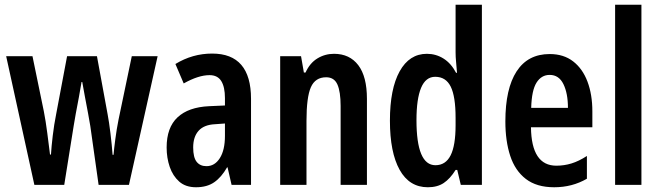

<svg xmlns="http://www.w3.org/2000/svg" viewBox="-20 -780 2788 810"><path d="M361 -248Q358 -267 351.5 -302Q345 -337 338 -373.5Q331 -410 327 -434H324Q320 -408 313 -371Q306 -334 299.5 -299.5Q293 -265 291 -250L251 0H125L6 -543H117L165 -310Q173 -269 179.5 -218.5Q186 -168 191 -128H195Q197 -161 202.5 -207.5Q208 -254 217 -299L263 -543H389L434 -298Q440 -267 446 -217.5Q452 -168 455 -127H459Q461 -151 466.5 -193Q472 -235 480 -275L536 -543H645L524 0H396Z M875 -554Q1039 -554 1039 -363V0H957L940 -74H938Q914 -32 883.5 -11Q853 10 807 10Q763 10 736 -14Q709 -38 696 -76Q683 -114 683 -158Q683 -242 729 -285Q775 -328 862 -332L929 -335V-366Q929 -413 913.5 -438Q898 -463 864 -463Q817 -463 755 -428L720 -510Q792 -554 875 -554ZM888 -256Q841 -254 818 -228.5Q795 -203 795 -158Q795 -116 809.5 -97.5Q824 -79 851 -79Q886 -79 907.5 -113Q929 -147 929 -207V-259Z M1389 -553Q1455 -553 1491.5 -505Q1528 -457 1528 -363V0H1417V-333Q1417 -393 1403.5 -423.5Q1390 -454 1356 -454Q1310 -454 1291.5 -412Q1273 -370 1273 -270V0H1162V-543H1250L1262 -474H1269Q1287 -514 1319 -533.5Q1351 -553 1389 -553Z M1785 10Q1707 10 1666 -63.5Q1625 -137 1625 -271Q1625 -405 1666 -479Q1707 -553 1781 -553Q1819 -553 1851 -533Q1883 -513 1904 -473H1908Q1906 -500 1904 -520Q1902 -540 1902 -559V-760H2013V0H1924L1909 -63H1902Q1879 -26 1852 -8Q1825 10 1785 10ZM1817 -83Q1860 -83 1881 -124.5Q1902 -166 1902 -252V-283Q1902 -373 1881.5 -414.5Q1861 -456 1816 -456Q1776 -456 1756.5 -409.5Q1737 -363 1737 -273Q1737 -83 1817 -83Z M2299 -552Q2358 -552 2398 -521Q2438 -490 2458.5 -435.5Q2479 -381 2479 -310V-243H2220Q2222 -81 2327 -81Q2360 -81 2391 -90.5Q2422 -100 2456 -122V-26Q2425 -8 2390.5 1Q2356 10 2318 10Q2244 10 2198.5 -25Q2153 -60 2132.5 -122.5Q2112 -185 2112 -268Q2112 -406 2159.5 -479Q2207 -552 2299 -552ZM2299 -464Q2264 -464 2243.5 -431.5Q2223 -399 2221 -325H2376Q2376 -386 2357 -425Q2338 -464 2299 -464Z M2686 0H2575V-760H2686Z"/></svg>

Font: Noto Sans Tamil ExtraCondensed SemiBold
Style: Regular
Weight: 600
Width: 2
Designer: Jelle Bosma - Monotype Design Team
Foundry: Monotype Imaging Inc.
Version: Version 2.004; ttfautohint (v1.8.4.7-5d5b)